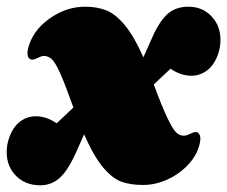

<svg xmlns="http://www.w3.org/2000/svg" viewBox="-35 -549 678 573"><path d="M623 -430Q623 -411 617 -391Q606 -357 584.5 -340Q563 -323 536 -323Q504 -323 474 -344L424 -297Q449 -229 465 -196Q481 -163 491 -153.5Q501 -144 514 -144Q521 -144 532 -149.5Q543 -155 549 -155Q555 -155 559 -149.5Q563 -144 563 -135Q563 -130 561 -120Q553 -86 527 -58Q501 -30 465 -13.5Q429 3 392 3Q355 3 328 -6.5Q301 -16 273 -49Q245 -82 216 -148L191 -92Q167 -39 142.5 -17.5Q118 4 85 4Q41 4 13 -24Q-15 -52 -15 -95Q-15 -115 -9 -134Q2 -168 23.5 -185Q45 -202 72 -202Q104 -202 134 -181L184 -228Q160 -296 145 -329.5Q130 -363 119.5 -372.5Q109 -382 96 -382Q89 -382 78.5 -376.5Q68 -371 62 -371Q47 -371 47 -392Q47 -395 49 -405Q62 -457 112 -493Q162 -529 219 -529Q255 -529 282.5 -518Q310 -507 337.5 -474Q365 -441 393 -378L421 -441Q443 -489 467 -509Q491 -529 527 -529Q569 -529 596 -500.5Q623 -472 623 -430Z"/></svg>

Font: Shrikhand
Style: Regular
Weight: 400
Italic angle: -14°
Designer: Jonny Pinhorn
Foundry: Jonny Pinhorn
Version: Version 1.001;PS 1.001;hotconv 1.0.88;makeotf.lib2.5.647800